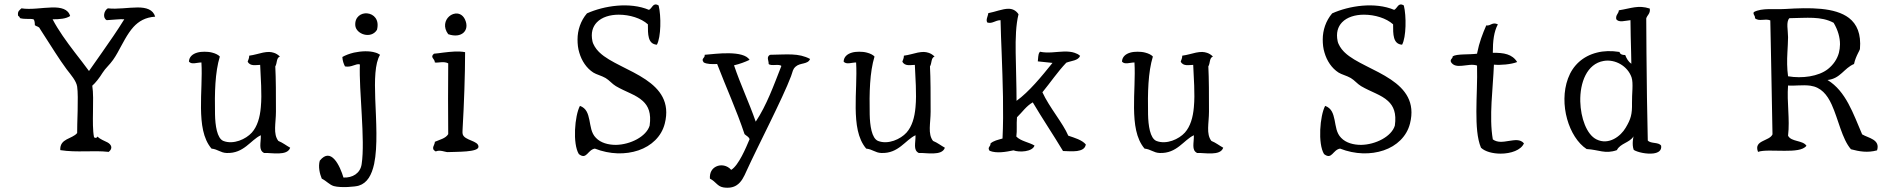

<svg xmlns="http://www.w3.org/2000/svg" viewBox="-20 -694 8630 876"><path d="M688 -618C678 -651 647 -660 608 -660C566 -660 515 -651 472 -656C454 -646 447 -612 467 -602C493 -603 530 -608 547 -606C515 -554 480 -504 445 -454C425 -426 406 -398 386 -370C366 -397 344 -426 322 -454C283 -505 246 -556 220 -606C251 -606 281 -608 300 -621C291 -653 258 -661 217 -660C173 -659 119 -649 78 -656C70 -648 58 -643 63 -621C69 -620 69 -614 72 -611C96 -605 114 -610 133 -606C138 -601 139 -589 139 -579C146 -573 159 -573 162 -563C185 -528 208 -491 232 -454C249 -428 266 -402 284 -378C304 -352 328 -325 332 -299C339 -253 331 -121 332 -87C309 -59 252 -63 255 -9C332 3 405 -9 476 -1C497 -18 487 -35 471 -44C456 -52 437 -58 425 -71C422 -64 414 -63 409 -68C397 -129 411 -240 401 -303C415 -315 434 -339 448 -362C461 -383 480 -398 496 -421C503 -431 510 -442 516 -453C539 -494 560 -539 589 -571C613 -597 643 -615 688 -618Z M1304 -20C1286 -30 1270 -43 1250 -51C1225 -83 1239 -132 1239 -185C1239 -260 1239 -335 1236 -391C1245 -405 1240 -430 1257 -436C1248 -445 1239 -450 1230 -453C1223 -455 1216 -457 1208 -457C1199 -457 1190 -456 1180 -454C1161 -450 1140 -443 1117 -440C1117 -428 1113 -422 1110 -413C1121 -390 1149 -398 1167 -398C1169 -340 1176 -268 1170 -205C1166 -158 1154 -117 1129 -89C1102 -59 1045 -33 999 -51C970 -63 962 -122 961 -172C959 -271 961 -364 983 -436C977 -443 964 -450 948 -454C937 -457 925 -458 913 -458C902 -458 890 -457 880 -454C859 -448 843 -435 842 -413C854 -398 879 -409 899 -409C903 -343 896 -269 897 -201C898 -129 906 -62 945 -16C974 -13 986 3 1014 4C1093 7 1123 -55 1170 -77C1171 -42 1158 -9 1185 4C1202 3 1228 7 1252 6C1276 5 1297 0 1304 -20Z M1700 -558C1712 -605 1685 -630 1656 -633C1628 -636 1598 -617 1601 -578C1604 -538 1673 -514 1700 -558ZM1714 -444C1708 -448 1701 -452 1693 -454C1665 -463 1628 -461 1595 -454C1574 -449 1556 -442 1542 -434C1543 -416 1548 -403 1554 -391C1585 -385 1604 -406 1622 -400C1617 -282 1647 -55 1630 55C1624 97 1588 118 1547 116C1540 92 1525 53 1505 32C1487 13 1465 7 1439 39C1431 67 1439 99 1448 121C1470 132 1483 149 1503 155C1536 164 1602 158 1617 153C1656 141 1676 104 1687 54C1704 -27 1696 -142 1692 -244C1689 -328 1690 -405 1714 -444Z M2102 -604C2086 -640 2050 -638 2029 -619C2010 -602 2001 -570 2025 -538C2086 -517 2124 -555 2102 -604ZM2163 -24C2164 -53 2099 -52 2091 -82C2089 -89 2091 -106 2091 -113C2097 -214 2102 -354 2102 -454V-456C2071 -462 2036 -458 2002 -454C1987 -452 1973 -450 1960 -449C1940 -432 1964 -427 1964 -409C1979 -406 2004 -416 2025 -405C2024 -284 2024 -200 2025 -82C2013 -62 1986 -57 1964 -47C1965 -33 1943 -16 1968 -3C1987 -12 2011 0 2022 0C2065 -2 2162 1 2163 -24Z M3013 -130C3038 -228 2991 -287 2926 -331C2855 -379 2763 -409 2716 -454C2714 -456 2712 -458 2710 -460C2699 -471 2686 -491 2683 -506C2675 -544 2684 -572 2703 -592C2726 -616 2763 -627 2803 -627C2853 -627 2905 -611 2936 -583C2936 -538 2935 -493 2977 -490C2996 -524 2997 -621 2985 -669C2959 -685 2956 -656 2941 -649C2853 -686 2736 -668 2658 -633C2629 -599 2615 -556 2615 -514C2615 -493 2617 -473 2623 -454C2634 -416 2656 -383 2687 -363C2701 -354 2724 -349 2743 -338C2760 -328 2773 -311 2790 -301C2834 -275 2882 -262 2913 -233C2938 -210 2952 -178 2944 -121C2929 -71 2856 -34 2790 -33C2755 -33 2721 -42 2699 -65C2677 -87 2675 -118 2669 -147C2663 -175 2656 -200 2626 -211C2602 -166 2592 -38 2621 9C2657 37 2660 -10 2694 -16C2763 11 2834 12 2893 -8C2952 -28 2998 -71 3013 -130Z M3676 -425C3623 -453 3572 -445 3493 -444C3475 -433 3488 -418 3487 -402C3499 -391 3534 -404 3545 -393C3510 -304 3478 -214 3428 -139C3397 -228 3359 -307 3329 -396C3355 -402 3379 -411 3400 -421C3386 -443 3349 -450 3308 -451C3266 -452 3221 -446 3195 -444C3198 -428 3176 -428 3191 -409C3206 -401 3228 -401 3252 -402C3293 -295 3340 -193 3377 -82C3385 -74 3396 -71 3400 -59C3384 -21 3350 61 3316 81C3298 60 3269 55 3247 66C3229 75 3217 93 3219 121C3247 135 3252 156 3280 161C3306 165 3326 161 3341 151C3363 137 3375 111 3386 86C3435 -22 3552 -247 3589 -346C3598 -370 3596 -377 3610 -390C3631 -409 3666 -399 3676 -425Z M4291 -20C4273 -30 4257 -43 4237 -51C4212 -83 4226 -132 4226 -185C4226 -260 4226 -335 4223 -391C4232 -405 4227 -430 4244 -436C4235 -445 4226 -450 4217 -453C4210 -455 4203 -457 4195 -457C4186 -457 4177 -456 4167 -454C4148 -450 4127 -443 4104 -440C4104 -428 4100 -422 4097 -413C4108 -390 4136 -398 4154 -398C4156 -340 4163 -268 4157 -205C4153 -158 4141 -117 4116 -89C4089 -59 4032 -33 3986 -51C3957 -63 3949 -122 3948 -172C3946 -271 3948 -364 3970 -436C3964 -443 3951 -450 3935 -454C3924 -457 3912 -458 3900 -458C3889 -458 3877 -457 3867 -454C3846 -448 3830 -435 3829 -413C3841 -398 3866 -409 3886 -409C3890 -343 3883 -269 3884 -201C3885 -129 3893 -62 3932 -16C3961 -13 3973 3 4001 4C4080 7 4110 -55 4157 -77C4158 -42 4145 -9 4172 4C4189 3 4215 7 4239 6C4263 5 4284 0 4291 -20Z M4934 -35C4916 -56 4883 -65 4854 -75C4830 -132 4767 -205 4736 -273C4773 -318 4805 -366 4845 -408C4868 -417 4899 -417 4908 -439C4901 -446 4892 -450 4883 -453C4869 -458 4853 -459 4836 -459C4800 -458 4761 -450 4725 -458C4724 -457 4723 -456 4722 -454C4716 -444 4717 -429 4715 -414C4745 -411 4772 -408 4782 -407C4733 -346 4675 -275 4618 -234C4618 -304 4615 -381 4614 -454C4613 -520 4615 -581 4627 -629C4615 -647 4599 -654 4581 -654C4554 -654 4521 -640 4489 -634C4488 -620 4476 -603 4485 -591C4509 -585 4519 -601 4545 -602C4546 -552 4548 -503 4550 -454C4555 -317 4560 -184 4554 -62C4534 -56 4512 -52 4499 -39C4501 -25 4483 -23 4495 -6C4527 7 4570 -1 4604 -8C4630 2 4691 -1 4700 -30C4675 -45 4637 -50 4617 -71C4621 -100 4617 -124 4620 -159C4644 -182 4662 -210 4692 -227C4737 -151 4785 -80 4830 -5C4846 -5 4872 -2 4894 -5C4914 -8 4931 -15 4934 -35Z M5561 -20C5543 -30 5527 -43 5507 -51C5482 -83 5496 -132 5496 -185C5496 -260 5496 -335 5493 -391C5502 -405 5497 -430 5514 -436C5505 -445 5496 -450 5487 -453C5480 -455 5473 -457 5465 -457C5456 -457 5447 -456 5437 -454C5418 -450 5397 -443 5374 -440C5374 -428 5370 -422 5367 -413C5378 -390 5406 -398 5424 -398C5426 -340 5433 -268 5427 -205C5423 -158 5411 -117 5386 -89C5359 -59 5302 -33 5256 -51C5227 -63 5219 -122 5218 -172C5216 -271 5218 -364 5240 -436C5234 -443 5221 -450 5205 -454C5194 -457 5182 -458 5170 -458C5159 -458 5147 -457 5137 -454C5116 -448 5100 -435 5099 -413C5111 -398 5136 -409 5156 -409C5160 -343 5153 -269 5154 -201C5155 -129 5163 -62 5202 -16C5231 -13 5243 3 5271 4C5350 7 5380 -55 5427 -77C5428 -42 5415 -9 5442 4C5459 3 5485 7 5509 6C5533 5 5554 0 5561 -20Z M6413 -130C6438 -228 6391 -287 6326 -331C6255 -379 6163 -409 6116 -454C6114 -456 6112 -458 6110 -460C6099 -471 6086 -491 6083 -506C6075 -544 6084 -572 6103 -592C6126 -616 6163 -627 6203 -627C6253 -627 6305 -611 6336 -583C6336 -538 6335 -493 6377 -490C6396 -524 6397 -621 6385 -669C6359 -685 6356 -656 6341 -649C6253 -686 6136 -668 6058 -633C6029 -599 6015 -556 6015 -514C6015 -493 6017 -473 6023 -454C6034 -416 6056 -383 6087 -363C6101 -354 6124 -349 6143 -338C6160 -328 6173 -311 6190 -301C6234 -275 6282 -262 6313 -233C6338 -210 6352 -178 6344 -121C6329 -71 6256 -34 6190 -33C6155 -33 6121 -42 6099 -65C6077 -87 6075 -118 6069 -147C6063 -175 6056 -200 6026 -211C6002 -166 5992 -38 6021 9C6057 37 6060 -10 6094 -16C6163 11 6234 12 6293 -8C6352 -28 6398 -71 6413 -130Z M6933 -40C6916 -60 6891 -55 6864 -51C6839 -47 6813 -42 6791 -58C6773 -161 6792 -293 6796 -399C6824 -396 6875 -400 6902 -411C6880 -447 6841 -454 6791 -453V-454C6791 -508 6796 -549 6814 -583C6787 -595 6783 -575 6761 -578C6744 -539 6729 -500 6720 -454L6719 -449C6682 -444 6627 -449 6608 -437C6608 -425 6595 -425 6600 -411C6611 -393 6630 -392 6651 -394C6673 -396 6698 -402 6719 -395C6721 -325 6716 -253 6716 -186C6716 -122 6719 -63 6737 -20C6756 -2 6791 7 6827 7C6873 7 6920 -9 6933 -40Z M7559 -29C7548 -47 7512 -37 7498 -53C7495 -182 7493 -316 7492 -453C7492 -505 7491 -558 7491 -610C7495 -625 7511 -632 7507 -655C7454 -672 7423 -656 7366 -647C7365 -631 7351 -627 7354 -607C7365 -589 7396 -600 7419 -602C7419 -556 7421 -501 7422 -454C7422 -435 7423 -418 7423 -403C7410 -412 7401 -427 7395 -443C7383 -443 7374 -445 7370 -454C7370 -455 7369 -456 7369 -457C7331 -463 7297 -462 7266 -454C7202 -438 7156 -396 7134 -336C7091 -219 7138 -67 7219 -14C7275 -11 7303 10 7357 -9C7372 -40 7416 -43 7433 -72C7433 -72 7424 -36 7434 -10C7452 1 7493 10 7524 6C7546 3 7562 -7 7559 -29ZM7426 -224C7427 -173 7421 -151 7397 -111C7375 -73 7320 -30 7264 -58C7219 -80 7192 -156 7190 -231C7188 -317 7220 -403 7297 -416C7349 -425 7406 -393 7424 -341C7433 -314 7425 -264 7426 -224Z M8544 -8C8560 -58 8504 -64 8476 -81C8435 -176 8402 -278 8318 -329C8377 -335 8393 -383 8439 -402C8443 -421 8450 -437 8458 -453C8461 -459 8464 -464 8466 -470C8472 -540 8452 -584 8416 -612C8352 -661 8238 -660 8125 -653C8076 -650 8019 -659 7982 -639C7976 -628 7989 -624 7987 -611C8006 -594 8032 -611 8057 -601L8060 -454C8063 -329 8064 -213 8067 -81C8060 -65 8039 -59 8022 -50C8004 -41 7990 -29 8001 -1C8025 -10 8075 -6 8122 -6C8165 -6 8206 -8 8222 -29C8205 -55 8152 -46 8138 -75C8147 -151 8132 -226 8138 -304C8162 -301 8204 -308 8240 -303C8288 -296 8316 -263 8337 -217C8368 -149 8384 -60 8425 -13C8463 -3 8500 4 8544 -8ZM8375 -492C8375 -479 8373 -465 8370 -453C8362 -424 8345 -399 8320 -379C8277 -345 8202 -335 8138 -346C8133 -382 8133 -419 8135 -454C8136 -478 8138 -502 8138 -524C8138 -556 8128 -594 8144 -611C8224 -612 8288 -621 8346 -590C8366 -556 8375 -523 8375 -492Z"/></svg>

Font: Yuji Syuku Std R
Style: Regular
Weight: 400
Designer: Kataoka Yuji
Foundry: Kinuta Font Factory
Version: Version 3.000;hotconv 1.0.111;makeotfexe 2.5.65597